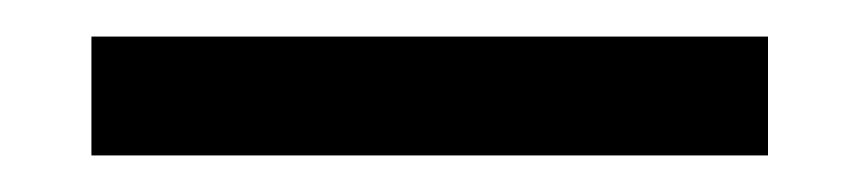

<svg xmlns="http://www.w3.org/2000/svg" viewBox="-20 -8 470 105"><path d="M30 12H400V77H30Z"/></svg>

Font: Strait
Style: Regular
Weight: 400
Designer: Eduardo Rodriguez Tunni
Foundry: Eduardo Rodriguez Tunni
Version: Version 1.002; ttfautohint (v1.8.4.7-5d5b);gftools[0.9.23]